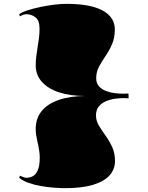

<svg xmlns="http://www.w3.org/2000/svg" viewBox="-20 -840 770 1000"><path d="M328 -820Q408 -820 463.5 -805Q519 -790 548.5 -760Q578 -730 578 -687Q578 -643 563.5 -609.5Q549 -576 529.5 -548Q510 -520 495.5 -492.5Q481 -465 481 -433Q481 -407 495 -391Q509 -375 531 -366.5Q553 -358 577 -355Q601 -352 622 -352L649 -353L650 -328L622 -329Q602 -329 577.5 -325.5Q553 -322 531 -312.5Q509 -303 494.5 -285.5Q480 -268 480 -239Q480 -211 495 -186Q510 -161 529.5 -134Q549 -107 564 -75Q579 -43 579 -1Q579 41 551.5 72.5Q524 104 466.5 122Q409 140 318 140Q294 140 261 137.5Q228 135 193.5 129Q159 123 129 112.5Q99 102 80 86L84 75Q91 78 96.5 80.5Q102 83 107.5 84.5Q113 86 118 86Q134 86 149.5 78.5Q165 71 176 48Q187 25 187 -19Q187 -34 185 -49Q183 -64 180 -79Q177 -94 173.5 -109Q170 -124 168 -138.5Q166 -153 166 -168Q166 -223 196.5 -261Q227 -299 285.5 -319.5Q344 -340 426 -340Q345 -340 286.5 -359.5Q228 -379 197 -415Q166 -451 166 -499Q166 -523 169 -547Q172 -571 176 -595Q180 -619 183 -642.5Q186 -666 186 -690Q186 -734 164.5 -750Q143 -766 118 -766Q111 -766 102.5 -763.5Q94 -761 84 -755L80 -766Q95 -777 124.5 -786.5Q154 -796 189.5 -803.5Q225 -811 261.5 -815.5Q298 -820 328 -820Z"/></svg>

Font: Kalnia SemiExpanded
Style: Bold
Weight: 700
Width: 6
Designer: Frida Medrano
Foundry: Frida Medrano
Version: Version 1.105